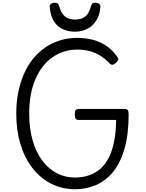

<svg xmlns="http://www.w3.org/2000/svg" viewBox="-20 -1355 1061 1394"><path d="M523 19Q428 18 350 -22Q272 -62 215.5 -135Q159 -208 128.5 -308.5Q98 -409 98 -531Q98 -612 112.5 -684Q127 -756 153.5 -817.5Q180 -879 219 -927Q258 -975 307.5 -1009.5Q357 -1044 416 -1062Q475 -1080 542 -1080Q596 -1080 648.5 -1067.5Q701 -1055 748.5 -1024.5Q796 -994 833 -940Q842 -928 838 -919Q834 -910 822 -899Q808 -887 798 -885Q788 -883 778 -893Q747 -926 710.5 -949Q674 -972 632.5 -983.5Q591 -995 542 -995Q492 -995 446.5 -981Q401 -967 361.5 -939.5Q322 -912 291 -872.5Q260 -833 237.5 -781Q215 -729 203.5 -666.5Q192 -604 192 -531Q192 -422 217 -335.5Q242 -249 287 -189Q332 -129 392.5 -97.5Q453 -66 523 -66Q578 -66 624.5 -81.5Q671 -97 707 -128Q743 -159 769 -209Q795 -259 808.5 -327.5Q822 -396 823 -484H551Q536 -484 529.5 -493Q523 -502 523 -524Q523 -547 529.5 -555.5Q536 -564 551 -564H886Q901 -564 907.5 -556Q914 -548 914 -525Q914 -379 884 -275.5Q854 -172 801 -107Q748 -42 677 -11.5Q606 19 523 19ZM525 -1125Q446 -1125 397 -1169.5Q348 -1214 341 -1306Q340 -1319 350 -1327Q360 -1335 379 -1335Q395 -1335 401 -1327.5Q407 -1320 411 -1306Q424 -1259 451 -1236Q478 -1213 525 -1213Q573 -1213 600 -1236Q627 -1259 639 -1306Q643 -1320 648.5 -1327.5Q654 -1335 670 -1335Q689 -1335 699.5 -1327Q710 -1319 709 -1306Q705 -1248 680 -1207.5Q655 -1167 615 -1146Q575 -1125 525 -1125Z"/></svg>

Font: Playwrite AR
Style: Regular
Weight: 400
Designer: Veronika Burian, José Scaglione
Foundry: TypeTogether
Version: Version 1.002